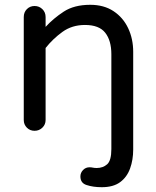

<svg xmlns="http://www.w3.org/2000/svg" viewBox="-20 -540 649 800"><path d="M404 240Q368 240 341 231Q315 223 315 195Q315 180 326 168.5Q337 157 353 157Q360 157 367 158.5Q374 160 383 160Q409 160 426.5 144.5Q444 129 444 81V-314Q444 -371 418.5 -403.5Q393 -436 334 -436Q280 -436 240 -407Q200 -378 170 -340V-40Q170 -21 156.5 -8Q143 5 124 5Q105 5 92 -8Q79 -21 79 -40V-469Q79 -489 92 -502Q105 -515 124 -515Q143 -515 156.5 -502Q170 -489 170 -469V-428Q202 -463 245.5 -491.5Q289 -520 356 -520Q413 -520 453 -493.5Q493 -467 514 -422.5Q535 -378 535 -324V83Q535 126 522 162Q509 198 480.5 219Q452 240 404 240Z"/></svg>

Font: Varela Round
Style: Regular
Weight: 400
Designer: Joe Prince, Avraham Cornfeld
Foundry: Joe Prince, Avraham Cornfeld
Version: Version 3.010; ttfautohint (v1.8.4.7-5d5b)